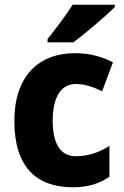

<svg xmlns="http://www.w3.org/2000/svg" viewBox="-20 -786 526 816"><path d="M468 -756V-766H289C261 -721 215 -662 182 -620V-606H292C343 -644 431 -719 468 -756ZM290 10C354 10 404 -6 445 -35V-166C402 -138 353 -122 303 -122C241 -122 204 -169 204 -273C204 -376 241 -429 302 -429C340 -429 376 -417 414 -398L460 -521C415 -545 361 -560 299 -560C141 -560 41 -459 41 -272C41 -77 134 10 290 10Z"/></svg>

Font: Noto Sans Lao SemiCondensed ExtraBold
Style: Regular
Weight: 800
Width: 4
Designer: Monotype Design Team
Foundry: Monotype Imaging Inc.
Version: Version 2.003